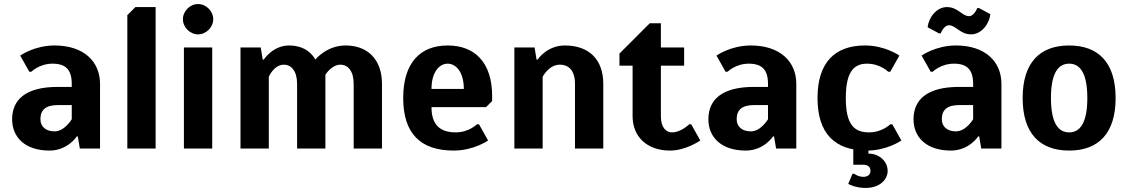

<svg xmlns="http://www.w3.org/2000/svg" viewBox="-20 -735 5580 950"><path d="M335 -305H265C105 -305 40 -240 40 -145C40 -55 105 10 225 10C315 10 360 -60 360 -60H365L375 0H475V-320C475 -430 395 -510 250 -510C150 -510 80 -460 80 -460L125 -380H135C135 -380 175 -420 240 -420C305 -420 335 -390 335 -320ZM335 -145C335 -145 300 -85 250 -85C205 -85 180 -110 180 -145C180 -190 205 -215 265 -215H335Z M610 0H750V-700H650L610 -660Z M890 -500V0H1030V-500ZM960 -715C920 -715 885 -680 885 -640C885 -600 920 -565 960 -565C1000 -565 1035 -600 1035 -640C1035 -680 1000 -715 960 -715Z M1540 -440C1540 -440 1510 -510 1410 -510C1330 -510 1285 -440 1285 -440H1280L1270 -500H1170V0H1310V-355C1310 -355 1335 -415 1385 -415C1420 -415 1450 -385 1450 -320V0H1590V-365C1590 -365 1620 -415 1665 -415C1700 -415 1730 -385 1730 -320V0H1870V-320C1870 -440 1800 -510 1690 -510C1595 -510 1540 -440 1540 -440Z M2195 -420C2235 -420 2275 -380 2275 -295H2115C2115 -380 2155 -420 2195 -420ZM2225 10C2325 10 2395 -40 2395 -40L2350 -120H2340C2340 -120 2300 -80 2235 -80C2155 -80 2115 -120 2115 -205H2385L2415 -235V-260C2415 -425 2330 -510 2195 -510C2060 -510 1975 -425 1975 -250C1975 -75 2060 10 2225 10Z M2750 -415C2795 -415 2825 -385 2825 -320V0H2965V-320C2965 -440 2895 -510 2775 -510C2685 -510 2640 -440 2640 -440H2635L2625 -500H2525V0H2665V-355C2665 -355 2695 -415 2750 -415Z M3305 -80C3275 -80 3250 -105 3250 -160V-410H3365V-500H3250V-620H3195L3045 -470V-410H3110V-160C3110 -60 3180 10 3295 10C3375 10 3445 -40 3445 -40L3400 -120H3390C3390 -120 3350 -80 3305 -80Z M3780 -305H3710C3550 -305 3485 -240 3485 -145C3485 -55 3550 10 3670 10C3760 10 3805 -60 3805 -60H3810L3820 0H3920V-320C3920 -430 3840 -510 3695 -510C3595 -510 3525 -460 3525 -460L3570 -380H3580C3580 -380 3620 -420 3685 -420C3750 -420 3780 -390 3780 -320ZM3780 -145C3780 -145 3745 -85 3695 -85C3650 -85 3625 -110 3625 -145C3625 -190 3650 -215 3710 -215H3780Z M4270 -420C4335 -420 4375 -380 4375 -380H4385L4430 -460C4430 -460 4360 -510 4260 -510C4110 -510 4025 -425 4025 -250C4025 -75 4110 10 4270 10C4370 10 4440 -40 4440 -40L4395 -120H4385C4385 -120 4345 -80 4280 -80C4205 -80 4165 -120 4165 -250C4165 -380 4205 -420 4270 -420ZM4277 -20H4202V80H4252C4272 80 4287 90 4287 110C4287 130 4272 140 4252 140C4227 140 4206 125 4207 125H4198L4177 175C4177 175 4212 195 4262 195C4332 195 4372 155 4372 110C4372 65 4332 25 4277 25Z M4795 -305H4725C4565 -305 4500 -240 4500 -145C4500 -55 4565 10 4685 10C4775 10 4820 -60 4820 -60H4825L4835 0H4935V-320C4935 -430 4855 -510 4710 -510C4610 -510 4540 -460 4540 -460L4585 -380H4595C4595 -380 4635 -420 4700 -420C4765 -420 4795 -390 4795 -320ZM4795 -145C4795 -145 4760 -85 4710 -85C4665 -85 4640 -110 4640 -145C4640 -190 4665 -215 4725 -215H4795ZM4824 -695H4815C4816 -695 4800 -655 4775 -655C4740 -655 4720 -700 4665 -700C4615 -700 4575 -650 4570 -600L4626 -570H4635C4634 -570 4650 -610 4675 -610C4710 -610 4730 -565 4785 -565C4835 -565 4875 -615 4880 -665Z M5360 -250C5360 -120 5320 -80 5270 -80C5220 -80 5180 -120 5180 -250C5180 -380 5220 -420 5270 -420C5320 -420 5360 -380 5360 -250ZM5500 -250C5500 -425 5415 -510 5270 -510C5125 -510 5040 -425 5040 -250C5040 -75 5125 10 5270 10C5415 10 5500 -75 5500 -250Z"/></svg>

Font: Scada
Style: Bold
Weight: 700
Designer: Jovanny Lemonad
Foundry: Jovanny Lemonad
Version: Version 3.005